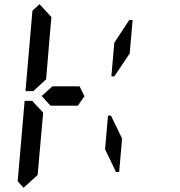

<svg xmlns="http://www.w3.org/2000/svg" viewBox="-20 -956 856 912"><path d="M220 -454 178 -500 229 -546H332H358L381 -499L350 -454H234ZM493 -407H507L560 -298L546 -139H531L479 -247ZM92 -64 64 -95 97 -477H134L142 -467L185 -421L167 -218L160 -139L159 -125ZM594 -861H610L596 -702L523 -593H509L523 -753ZM199 -579 138 -523H101L134 -905L168 -936L224 -875L223 -861L216 -782Z"/></svg>

Font: DSEG14 Classic Mini
Style: Italic
Weight: 400
Italic angle: -5°
Designer: Keshikan(Twitter:@keshinomi_88pro)
Version: Version 0.46